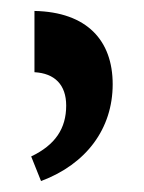

<svg xmlns="http://www.w3.org/2000/svg" viewBox="-20 -780 264 351"><path d="M43 -760V-648C80 -646 101 -625 101 -587C101 -545 81 -515 37 -494L55 -449C138 -480 186 -545 186 -626C186 -706 139 -758 43 -760Z"/></svg>

Font: Noto Serif Armenian Condensed
Style: Bold
Weight: 700
Width: 3
Designer: Monotype Design Team
Foundry: Monotype Imaging Inc.
Version: Version 2.008